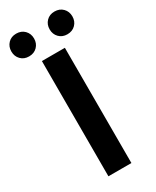

<svg xmlns="http://www.w3.org/2000/svg" viewBox="-266 -1007 867 1069"><g transform="rotate(-30 167.0 -472.5)"><path d="M91.3 0V-740.8H239V0ZM43.1 -798.7Q10.9 -798.7 -9.2 -819.5Q-29.4 -840.3 -29.4 -871.7Q-29.4 -903.1 -9.2 -924Q10.9 -944.8 43.1 -944.8Q75.7 -944.8 96.1 -924Q116.5 -903.1 116.5 -871.7Q116.5 -840.3 96.1 -819.5Q75.7 -798.7 43.1 -798.7ZM289.4 -798.7Q257.2 -798.7 237 -819.5Q216.7 -840.3 216.7 -871.7Q216.7 -903.1 237 -924Q257.2 -944.8 289.4 -944.8Q322 -944.8 342.4 -924Q362.8 -903.1 362.8 -871.7Q362.8 -840.3 342.4 -819.5Q322 -798.7 289.4 -798.7Z"/></g></svg>

Font: Noto Sans SC Thin
Style: Regular
Weight: 100
Designer: Ryoko NISHIZUKA 西塚涼子 (kana, bopomofo & ideographs); Paul D. Hunt (Latin, Greek & Cyrillic); Sandoll Communications 산돌커뮤니
Foundry: Adobe
Version: Version 2.004-H2;hotconv 1.0.118;makeotfexe 2.5.65603